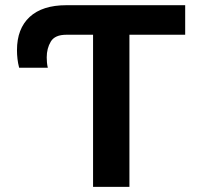

<svg xmlns="http://www.w3.org/2000/svg" viewBox="-20 -732 791 752"><path d="M705.3 -711.6V-595.9H486.9V0H344.5V-595.9H239.7Q195 -595.9 179 -569.2Q163 -542.6 163 -507.1Q163 -497.9 163.9 -487.4Q164.8 -476.9 167.3 -466.6H55Q50.4 -484 48.5 -501.1Q46.5 -518.1 46.5 -535.5Q46.5 -619.7 96.2 -665.7Q146 -711.6 239.7 -711.6Z"/></svg>

Font: Interface
Style: Bold
Weight: 700
Designer: Rasmus Andersson
Foundry: rsms
Version: Version 1.8